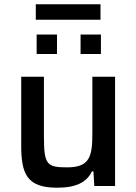

<svg xmlns="http://www.w3.org/2000/svg" viewBox="-20 -868 637 896"><path d="M147 -848V-776H449V-848ZM151 -707V-616H246V-707ZM356 -707V-616H451V-707ZM247 8C338 8 385 -19 409 -68H416L420 0H517V-510H411V-247C411 -141 401 -87 294 -87C198 -87 185 -99 185 -233V-510H79V-191C79 -59 103 8 247 8Z"/></svg>

Font: Saira UNSAM Medium
Style: Regular
Weight: 500
Designer: Hector Gatti with collaboration of the Omnibus-Type team
Foundry: Omnibus-Type
Version: Version 0.072;PS 000.072;hotconv 1.0.88;makeotf.lib2.5.64775